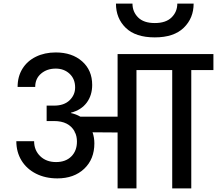

<svg xmlns="http://www.w3.org/2000/svg" viewBox="-20 -1038 1196 1058"><path d="M1156 -652H1034V0H929V-652H732V0H628V-308L490 -309Q500 -280 500 -248Q500 -161 444 -108Q388 -55 296 -55Q230 -55 178.5 -81Q127 -107 98.5 -153.5Q70 -200 70 -260H168Q168 -210 201.5 -177.5Q235 -145 289 -145Q342 -145 373 -176Q404 -207 404 -258Q404 -287 393 -309H391V-314Q359 -371 278 -371H237V-456H278Q333 -456 363.5 -485.5Q394 -515 394 -556Q394 -603 363.5 -631.5Q333 -660 287 -660Q239 -660 206.5 -632.5Q174 -605 174 -559H77Q77 -616 103.5 -659Q130 -702 178 -725.5Q226 -749 287 -749Q377 -749 432.5 -700Q488 -651 488 -570Q488 -513 458 -472.5Q428 -432 371 -417V-415Q399 -409 423 -395H628V-740H1156ZM1047 -1018Q1047 -938 992.5 -885Q938 -832 833 -832Q727 -832 673 -884.5Q619 -937 619 -1018H710Q710 -973 741 -942Q772 -911 833 -911Q894 -911 925.5 -942Q957 -973 957 -1018Z"/></svg>

Font: A Bank Premium Med
Style: Regular
Weight: 500
Designer: Ninad Kale (Devanagari), Jonny Pinhorn (Latin), Htun Naung (Myanmar)
Foundry: Indian Type Foundry
Version: 4.004